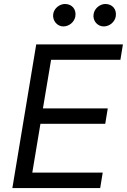

<svg xmlns="http://www.w3.org/2000/svg" viewBox="-20 -952 642 972"><path d="M42.6 0H487.2L500 -78.1H143.5L184.7 -325.3H512.8L525.6 -403.4H197.4L238.6 -649.1H589.5L602.3 -727.3H163.4ZM249.3 -880.7C244.7 -848 269.2 -818.2 300.4 -818.2C331.7 -818.2 357.2 -842.3 361.5 -869.3C367.2 -904.8 344.5 -931.8 308.9 -931.8C282 -931.8 253.6 -910.5 249.3 -880.7ZM453.8 -880.7C448.2 -846.6 473.7 -818.2 505 -818.2C536.2 -818.2 561.8 -842.3 566.1 -869.3C571.7 -904.8 549 -931.8 513.5 -931.8C486.5 -931.8 458.8 -910.5 453.8 -880.7Z"/></svg>

Font: Magic Ui Pro
Style: Italic
Weight: 400
Italic angle: -9.39999°
Designer: Stefan Endress, Andreas Faust
Version: Version 1.000;FEAKit 1.0